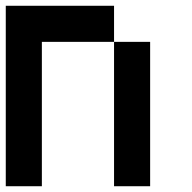

<svg xmlns="http://www.w3.org/2000/svg" viewBox="-20 -645 665 665"><path d="M0 0V-625H375V-500H125V0ZM500 0H375V-500H500Z"/></svg>

Font: Galmuri7 Regular
Style: Regular
Weight: 400
Designer: Lee Minseo (quiple)
Version: Version 2.399;hotconv 1.1.1;makeotfexe 2.6.0 DEVELOPMENT